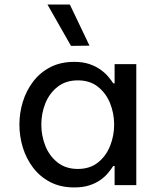

<svg xmlns="http://www.w3.org/2000/svg" viewBox="-20 -811 693 841"><path d="M305 -540Q343 -540 371 -530.5Q399 -521 419.5 -506.5Q440 -492 453.5 -476Q467 -460 476 -446H482V-530H577V0H482V-84H476Q467 -70 453.5 -53.5Q440 -37 419.5 -22.5Q399 -8 371 1Q343 10 305 10Q245 10 200 -13.5Q155 -37 125 -76.5Q95 -116 80 -165Q65 -214 65 -265Q65 -316 80 -365Q95 -414 125 -453.5Q155 -493 200 -516.5Q245 -540 305 -540ZM321 -459Q268 -459 232 -430.5Q196 -402 178.5 -358Q161 -314 161 -265Q161 -217 178.5 -172.5Q196 -128 232 -99.5Q268 -71 321 -71Q374 -71 409.5 -99.5Q445 -128 462.5 -172.5Q480 -217 480 -265Q480 -314 462.5 -358Q445 -402 409.5 -430.5Q374 -459 321 -459ZM372 -611 291 -610 188 -791H286Z"/></svg>

Font: Be Vietnam Pro Variable Thin
Style: Regular
Weight: 100
Designer: Lam Bao, Tony Le, Vietanh Nguyen
Foundry: Yellow Type Foundry
Version: Version 1.002